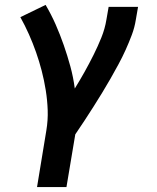

<svg xmlns="http://www.w3.org/2000/svg" viewBox="-20 -548 640 783"><path d="M131 215 169 -16Q176 -58 174.5 -99Q173 -140 166.5 -180.5Q160 -221 150 -259.5Q140 -298 127 -335Q114 -372 98 -408Q82 -444 63 -478L166 -528Q189 -489 207 -448Q225 -407 240 -364Q255 -321 267 -277Q279 -233 285 -187Q306 -221 325 -255Q344 -289 361.5 -324Q379 -359 393.5 -395Q408 -431 414 -468L423 -520H543L534 -468Q529 -436 517.5 -405.5Q506 -375 492.5 -345Q479 -315 463 -285.5Q447 -256 430.5 -227Q414 -198 396.5 -169.5Q379 -141 361 -112.5Q343 -84 324.5 -56Q306 -28 287 0L251 215Z"/></svg>

Font: Iosevka Etoile Oblique
Style: Bold
Weight: 700
Italic angle: -9°
Designer: Belleve Invis
Foundry: Belleve Invis
Version: Version 15.5.2; ttfautohint (v1.8.4)